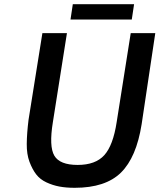

<svg xmlns="http://www.w3.org/2000/svg" viewBox="-20 -890 760 915"><path d="M316 -797 327 -870H619L608 -797ZM116 -319 182 -732H299L232 -308Q213 -192 239 -148Q265 -104 350 -104Q435 -104 477 -150.5Q519 -197 536 -308L603 -732H720L655 -298Q630 -140 556.5 -67.5Q483 5 336 5Q295 5 263 -1Q231 -7 201 -21Q171 -35 152.5 -59Q134 -83 120.5 -119Q107 -155 107.5 -204.5Q108 -254 116 -319Z"/></svg>

Font: Exo
Style: DemiBoldItalic
Weight: 600
Designer: Natanael Gama
Version: Version 1